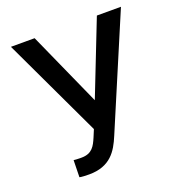

<svg xmlns="http://www.w3.org/2000/svg" viewBox="-130 -822 889 944"><g transform="rotate(-20 314.5 -350.5)"><path d="M153.8 -710.9H29.8L274.9 -191.4L258.8 -152.8C242.2 -114.3 226.1 -80.1 169.9 -80.1H161.1C149.4 -80.1 134.8 -81.1 128.9 -82L127 6.8C135.3 9.3 161.1 10.3 177.2 10.3C288.1 10.3 327.6 -54.7 357.4 -126L605.5 -710.9H479.5L327.6 -323.2Z"/></g></svg>

Font: Bert Sans Medium
Style: Regular
Weight: 500
Designer: Christian Robertson (Google), Cristiano Sobral
Foundry: Google, Cristiano Sobral
Version: Version 3.101